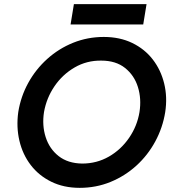

<svg xmlns="http://www.w3.org/2000/svg" viewBox="-20 -890 820 925"><path d="M320 -772H670L686 -870H336ZM68 -350Q58 -278 73.5 -212Q89 -146 128 -95Q167 -44 227 -14.5Q287 15 364 15Q443 15 512.5 -13.5Q582 -42 637 -92Q692 -142 728 -208.5Q764 -275 776 -350Q787 -422 771 -487.5Q755 -553 716 -603.5Q677 -654 617 -683Q557 -712 480 -712Q402 -712 332.5 -684Q263 -656 207.5 -606Q152 -556 116 -490.5Q80 -425 68 -350ZM192 -350Q204 -418 242.5 -474.5Q281 -531 339.5 -565Q398 -599 468 -598Q538 -598 582.5 -562.5Q627 -527 644.5 -470.5Q662 -414 652 -350Q641 -283 602 -226Q563 -169 504.5 -135.5Q446 -102 376 -102Q307 -103 262.5 -138Q218 -173 200 -229.5Q182 -286 192 -350Z"/></svg>

Font: Jost* 500 Medium Italic
Style: Italic
Weight: 500
Italic angle: -10°
Version: Version 3.200; ttfautohint (v0.97) -l 8 -r 50 -G 200 -x 14 -